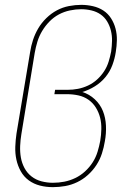

<svg xmlns="http://www.w3.org/2000/svg" viewBox="-20 -763 540 791"><path d="M198 8Q170 8 144.5 1.5Q119 -5 98.5 -20Q78 -35 65.5 -57.5Q53 -80 47.5 -105.5Q42 -131 43 -158.5Q44 -186 48 -213L104 -548Q108 -574 116 -598.5Q124 -623 137.5 -646Q151 -669 171 -688.5Q191 -708 214.5 -720.5Q238 -733 264 -738Q290 -743 315 -743Q339 -743 363 -737.5Q387 -732 406 -719.5Q425 -707 437.5 -687.5Q450 -668 456 -645Q462 -622 461.5 -597.5Q461 -573 457 -549Q453 -522 443 -495Q433 -468 414.5 -445.5Q396 -423 371 -407.5Q346 -392 319 -384Q348 -375 370.5 -354Q393 -333 404 -305.5Q415 -278 416.5 -245.5Q418 -213 412 -181Q408 -156 400 -131Q392 -106 377.5 -83.5Q363 -61 342.5 -42.5Q322 -24 298 -12.5Q274 -1 248.5 3.5Q223 8 198 8ZM198 -10Q222 -10 245 -14.5Q268 -19 290 -29.5Q312 -40 330.5 -57Q349 -74 362 -94.5Q375 -115 382 -138Q389 -161 393 -183Q397 -207 397.5 -231.5Q398 -256 392.5 -278Q387 -300 375 -319.5Q363 -339 344.5 -352Q326 -365 303 -370Q280 -375 256 -375H204L207 -393H259Q280 -393 301 -397Q322 -401 342.5 -410.5Q363 -420 380 -435.5Q397 -451 409 -469.5Q421 -488 427.5 -509Q434 -530 438 -551Q441 -573 441.5 -594.5Q442 -616 437 -636.5Q432 -657 421.5 -674.5Q411 -692 394.5 -703.5Q378 -715 357 -720Q336 -725 314 -725Q292 -725 268 -720Q244 -715 222.5 -703.5Q201 -692 183.5 -674Q166 -656 153.5 -635Q141 -614 134 -591Q127 -568 123 -545L68 -210Q64 -186 63 -161.5Q62 -137 66 -114Q70 -91 81 -70.5Q92 -50 110 -36Q128 -22 151 -16Q174 -10 198 -10Z"/></svg>

Font: Iosevka Curly Slab ThObl
Style: Regular
Weight: 100
Italic angle: -9°
Monospace: yes
Designer: Belleve Invis
Foundry: Belleve Invis
Version: Version 11.0.0; ttfautohint (v1.8.3)